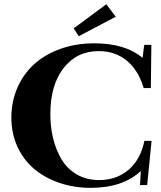

<svg xmlns="http://www.w3.org/2000/svg" viewBox="-20 -883 766 916"><path d="M356 -710.4 331.5 -747.6 487.3 -862.8 532.2 -803.2ZM412.6 13.2Q334 13.2 265.1 -10Q196.3 -33.2 145 -75.4Q93.8 -117.7 64 -181.4Q34.2 -245.1 34.2 -321.8Q34.2 -397.9 62.5 -463.4Q90.8 -528.8 141.8 -575.7Q192.9 -622.6 267.1 -649.4Q341.3 -676.3 429.7 -676.3Q577.6 -676.3 660.2 -606.9L668 -668.9H702.1L699.7 -462.9H665.5Q640.1 -548.3 584.7 -593.8Q529.3 -639.2 451.2 -639.2Q346.2 -639.2 283.2 -558.1Q220.2 -477.1 220.2 -338.4Q220.2 -276.9 233.6 -222.2Q247.1 -167.5 273.9 -122.3Q300.8 -77.1 346.9 -50.5Q393.1 -23.9 453.1 -23.9Q536.1 -23.9 593.5 -73.2Q650.9 -122.6 668.9 -210.9H703.1L682.1 0H647.9L651.9 -67.4Q565.9 13.2 412.6 13.2Z"/></svg>

Font: Elstob 10pt
Style: Bold
Weight: 700
Designer: Peter S. Baker
Version: Version 1.015